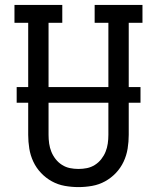

<svg xmlns="http://www.w3.org/2000/svg" viewBox="-20 -755 640 783"><path d="M300 8Q272 8 244 3Q216 -2 191.5 -15.5Q167 -29 147.5 -49.5Q128 -70 116 -95.5Q104 -121 99.5 -149Q95 -177 95 -205V-662H39V-735H234V-662H178V-205Q178 -187 180.5 -169.5Q183 -152 189.5 -136Q196 -120 207 -106Q218 -92 233 -82.5Q248 -73 265 -69.5Q282 -66 300 -66Q318 -66 335 -69.5Q352 -73 367 -82.5Q382 -92 393 -106Q404 -120 410.5 -136Q417 -152 419.5 -169.5Q422 -187 422 -205V-662H366V-735H561V-662H505V-205Q505 -177 500.5 -149Q496 -121 484 -95.5Q472 -70 452.5 -49.5Q433 -29 408.5 -15.5Q384 -2 356 3Q328 8 300 8ZM48 -336V-400H553V-336Z"/></svg>

Font: Iosevka HT Extended
Style: Regular
Weight: 400
Width: 7
Monospace: yes
Designer: Belleve Invis
Foundry: Belleve Invis
Version: Version 32.3.0; ttfautohint (v1.8.4)